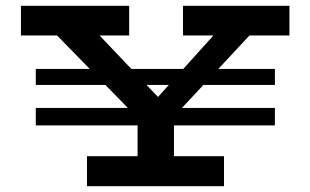

<svg xmlns="http://www.w3.org/2000/svg" viewBox="-20 -640 1067 660"><path d="M52 -518V-620H424V-518ZM609 -518V-620H975V-518ZM483 -204 143 -552H290L557 -271L490 -270L747 -555H872L545 -204ZM103 -348V-403H925V-348ZM103 -209V-269H925V-209ZM453 -30V-283H578V-30ZM279 0V-103H750V0Z"/></svg>

Font: BioRhyme SemiExpanded SemiBold
Style: Regular
Weight: 600
Width: 6
Designer: Aoife Mooney
Foundry: Aoife Mooney Type
Version: Version 1.600;gftools[0.9.33]